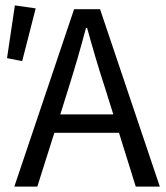

<svg xmlns="http://www.w3.org/2000/svg" viewBox="-20 -690 614 710"><path d="M234 -366C257 -439 278 -511 298 -587H302C323 -511 344 -439 368 -366L399 -267H203ZM33 0H118L181 -199H420L482 0H571L350 -656H254ZM62 -464 112 -659 35 -670 6 -475Z"/></svg>

Font: DAIFUKU Sans
Style: Regular
Weight: 400
Designer: Original font ‘Source Han Sans JP’ : Paul D. Hunt
Foundry: Daifuku
Version: Version 1.000